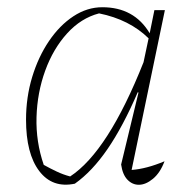

<svg xmlns="http://www.w3.org/2000/svg" viewBox="-20 -506 541 531"><path d="M187 2Q125 15 88.5 -33Q52 -81 52 -175Q52 -237 69 -293Q86 -349 115.5 -392.5Q145 -436 183 -461Q221 -486 263 -486Q351 -486 394 -414L407 -478H436L344 -36Q385 -39 435 -60Q423 -28 403 -11.5Q383 5 364 5Q346 5 332.5 -9Q319 -23 315 -51L363 -250L361 -251Q320 -156 277.5 -94Q235 -32 187 2ZM101 -50Q119 -40 137 -31.5Q155 -23 174 -18Q279 -87 377 -334L391 -400Q338 -452 254 -469Q204 -456 165.5 -413.5Q127 -371 105 -310.5Q83 -250 81 -182Q79 -114 101 -50Z"/></svg>

Font: Piazzolla Thin
Style: Italic
Weight: 100
Italic angle: -11.3°
Designer: Juan Pablo del Peral
Foundry: Huerta Tipografica
Version: Version 1.330